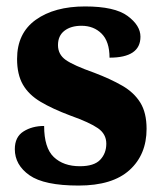

<svg xmlns="http://www.w3.org/2000/svg" viewBox="-20 -566 501 596"><path d="M224 10Q117 10 71.5 -22Q26 -54 26 -103Q26 -141 53 -158Q80 -175 117 -175Q117 -107 147 -78.5Q177 -50 228 -50Q272 -50 291 -70Q310 -90 310 -120Q310 -150 284 -168Q258 -186 199 -207Q143 -228 106 -250Q69 -272 51 -303.5Q33 -335 33 -383Q33 -463 91 -504.5Q149 -546 244 -546Q336 -546 376 -516.5Q416 -487 416 -452Q416 -387 320 -387Q320 -437 295.5 -461.5Q271 -486 233 -486Q200 -486 180 -470.5Q160 -455 160 -426Q160 -397 184 -380Q208 -363 273 -340Q323 -321 359.5 -300Q396 -279 415.5 -247.5Q435 -216 435 -166Q435 -86 382 -38Q329 10 224 10Z"/></svg>

Font: Noto Serif SemiCondensed ExtraBold
Style: Regular
Weight: 800
Width: 4
Designer: Monotype Design Team
Foundry: Monotype Imaging Inc.
Version: Version 2.015